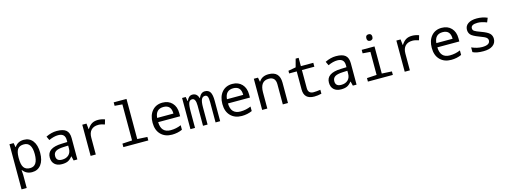

<svg xmlns="http://www.w3.org/2000/svg" viewBox="-11 -1855 8423 3189"><g transform="rotate(-15 4200.5 -260.0)"><path d="M166 -67.9H160.2Q166 -4.9 166 11.2V240.2H77.1V-536.1H148.9L162.1 -463.9H166Q219.7 -545.9 323.2 -545.9Q421.4 -545.9 477.3 -472.9Q533.2 -399.9 533.2 -269Q533.2 -137.2 477.1 -63.7Q420.9 9.8 323.2 9.8Q222.2 9.8 166 -67.9ZM166 -289.1V-269Q166 -158.2 200 -111.1Q233.9 -64 308.1 -64Q440.9 -64 440.9 -270Q440.9 -472.2 307.1 -472.2Q232.9 -472.2 200.4 -429.2Q168 -386.2 166 -289.1Z M1037.1 0 1019 -74.2H1015.1Q977.5 -26.9 938 -8.5Q898.4 9.8 835.9 9.8Q756.3 9.8 711.2 -32.2Q666 -74.2 666 -149.9Q666 -312 915 -319.8L1014.2 -323.2V-356.9Q1014.2 -472.2 895 -472.2Q823.2 -472.2 734.9 -432.1L704.1 -499Q799.8 -545.9 891.1 -545.9Q1002 -545.9 1051.5 -503.4Q1101.1 -460.9 1101.1 -367.2V0ZM1013.2 -262.2 934.1 -258.8Q838.4 -254.9 798.3 -228.8Q758.3 -202.6 758.3 -148.9Q758.3 -62 856 -62Q927.7 -62 970.5 -101.8Q1013.2 -141.6 1013.2 -213.9Z M1717.3 -523.9 1693.4 -442.9Q1633.3 -464.8 1584 -464.8Q1504.4 -464.8 1461.2 -419.7Q1418 -374.5 1418 -289.1V0H1329.1V-536.1H1401.4L1412.1 -438H1416Q1453.1 -496.1 1495.6 -521Q1538.1 -545.9 1600.1 -545.9Q1657.7 -545.9 1717.3 -523.9Z M2060.1 -689.9 1929.2 -700.2V-759.8H2149.4V-69.8L2321.3 -60.1V0H1892.1V-60.1L2060.1 -69.8Z M2935.5 -251H2557.6Q2561.5 -67.9 2725.6 -67.9Q2820.8 -67.9 2906.2 -105V-26.9Q2825.2 9.8 2728.5 9.8Q2608.9 9.8 2537.1 -63.2Q2465.3 -136.2 2465.3 -264.2Q2465.3 -394 2531.5 -470Q2597.7 -545.9 2708.5 -545.9Q2812 -545.9 2873.8 -480.5Q2935.5 -415 2935.5 -306.2ZM2559.6 -323.2H2839.4Q2839.4 -472.2 2706.5 -472.2Q2572.3 -472.2 2559.6 -323.2Z M3477.5 0V-345.2Q3477.5 -416.5 3464.6 -444.3Q3451.7 -472.2 3421.4 -472.2Q3378.9 -472.2 3359.6 -431.6Q3340.3 -391.1 3340.3 -295.9V0H3261.7V-345.2Q3261.7 -472.2 3200.7 -472.2Q3159.7 -472.2 3142.1 -433.3Q3124.5 -394.5 3124.5 -277.8V0H3045.4V-536.1H3107.4L3120.6 -463.9H3125.5Q3158.2 -545.9 3223.6 -545.9Q3303.2 -545.9 3327.6 -457H3330.6Q3367.7 -545.9 3437.5 -545.9Q3500 -545.9 3528.3 -500.7Q3556.6 -455.6 3556.6 -350.1V0Z M4135.7 -251H3757.8Q3761.7 -67.9 3925.8 -67.9Q4021 -67.9 4106.4 -105V-26.9Q4025.4 9.8 3928.7 9.8Q3809.1 9.8 3737.3 -63.2Q3665.5 -136.2 3665.5 -264.2Q3665.5 -394 3731.7 -470Q3797.9 -545.9 3908.7 -545.9Q4012.2 -545.9 4074 -480.5Q4135.7 -415 4135.7 -306.2ZM3759.8 -323.2H4039.6Q4039.6 -472.2 3906.7 -472.2Q3772.5 -472.2 3759.8 -323.2Z M4633.8 0V-345.2Q4633.8 -472.2 4517.6 -472.2Q4367.7 -472.2 4367.7 -277.8V0H4278.8V-536.1H4350.6L4363.8 -463.9H4368.7Q4418.9 -545.9 4532.7 -545.9Q4722.7 -545.9 4722.7 -350.1V0Z M5298.8 -73.2V-5.9Q5235.4 9.8 5175.8 9.8Q4999 9.8 4999 -158.2V-469.2H4868.7V-515.1L4999 -539.1L5036.6 -679.2H5087.9V-536.1H5301.8V-469.2H5087.9V-158.2Q5087.9 -63 5181.6 -63Q5227.1 -63 5298.8 -73.2Z M5837.9 0 5819.8 -74.2H5815.9Q5778.3 -26.9 5738.8 -8.5Q5699.2 9.8 5636.7 9.8Q5557.1 9.8 5512 -32.2Q5466.8 -74.2 5466.8 -149.9Q5466.8 -312 5715.8 -319.8L5814.9 -323.2V-356.9Q5814.9 -472.2 5695.8 -472.2Q5624 -472.2 5535.6 -432.1L5504.9 -499Q5600.6 -545.9 5691.9 -545.9Q5802.7 -545.9 5852.3 -503.4Q5901.9 -460.9 5901.9 -367.2V0ZM5814 -262.2 5734.9 -258.8Q5639.2 -254.9 5599.1 -228.8Q5559.1 -202.6 5559.1 -148.9Q5559.1 -62 5656.7 -62Q5728.5 -62 5771.2 -101.8Q5814 -141.6 5814 -213.9Z M6310.1 -756.8Q6361.8 -756.8 6361.8 -701.2Q6361.8 -672.9 6346.4 -658.9Q6331.1 -645 6310.1 -645Q6257.8 -645 6257.8 -701.2Q6257.8 -756.8 6310.1 -756.8ZM6265.1 -465.8 6133.8 -476.1V-536.1H6354V-69.8L6525.9 -60.1V0H6097.2V-60.1L6265.1 -69.8Z M7118.2 -523.9 7094.2 -442.9Q7034.2 -464.8 6984.9 -464.8Q6905.3 -464.8 6862.1 -419.7Q6818.8 -374.5 6818.8 -289.1V0H6730V-536.1H6802.2L6813 -438H6816.9Q6854 -496.1 6896.5 -521Q6939 -545.9 7001 -545.9Q7058.6 -545.9 7118.2 -523.9Z M7736.3 -251H7358.4Q7362.3 -67.9 7526.4 -67.9Q7621.6 -67.9 7707 -105V-26.9Q7626 9.8 7529.3 9.8Q7409.7 9.8 7337.9 -63.2Q7266.1 -136.2 7266.1 -264.2Q7266.1 -394 7332.3 -470Q7398.4 -545.9 7509.3 -545.9Q7612.8 -545.9 7674.6 -480.5Q7736.3 -415 7736.3 -306.2ZM7360.4 -323.2H7640.1Q7640.1 -472.2 7507.3 -472.2Q7373 -472.2 7360.4 -323.2Z M7900.4 -23.9V-105Q7994.6 -63 8081.1 -63Q8215.3 -63 8215.3 -142.1Q8215.3 -169.9 8191.4 -190.4Q8167.5 -210.9 8081.1 -242.2Q7967.3 -284.7 7937.7 -320.1Q7908.2 -355.5 7908.2 -403.8Q7908.2 -470.2 7962.6 -508.1Q8017.1 -545.9 8113.3 -545.9Q8210 -545.9 8293.5 -509.8L8264.2 -437Q8175.3 -472.2 8108.4 -472.2Q7993.2 -472.2 7993.2 -407.2Q7993.2 -377.4 8017.8 -359.6Q8042.5 -341.8 8131.3 -310.1Q8234.4 -272.5 8268.3 -236.1Q8302.2 -199.7 8302.2 -147Q8302.2 -73.7 8245.1 -32Q8188 9.8 8083.5 9.8Q7962.4 9.8 7900.4 -23.9Z"/></g></svg>

Font: Droid Sans Mono
Style: Regular
Weight: 400
Monospace: yes
Version: Version 1.00 build 112